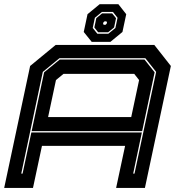

<svg xmlns="http://www.w3.org/2000/svg" viewBox="-30 -920 868 940"><path d="M-9.5 0 117.5 -597 242.5 -700H725.5L806.5 -597L679.5 0H538.5L582.5 -206H175.5L131.5 0ZM74 -70H80.5L123.5 -271.5H664.5L622 -70H628.5L734.5 -568L681.5 -635H261L179.5 -568ZM125 -278 186 -566 262.5 -628.5H677.5L727 -566L666 -278ZM205.5 -347H612.5L651 -528L627 -558.5H281L244 -528ZM419 -715 380 -763.5 398.5 -850.5 458 -899.5H549.5L588 -850.5L569.5 -763.5L510.5 -715ZM446.5 -755H500.5L535 -783L545.5 -833L523 -861.5H469L434.5 -833L424 -783ZM450.5 -762 432 -785.5 441.5 -831 470 -854.5H519L538 -831L528.5 -785.5L499.5 -762ZM478 -798.5H486.5L492 -803.5L494 -811L490.5 -815.5H482L476.5 -811L474.5 -803.5Z"/></svg>

Font: Tourney Expanded ExtraBold
Style: Italic
Weight: 800
Width: 7
Italic angle: -12°
Designer: Tyler Finck
Foundry: Etcetera Type Co
Version: Version 1.010; ttfautohint (v1.8.3)